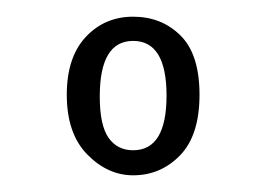

<svg xmlns="http://www.w3.org/2000/svg" viewBox="-20 -790 320 230"><path d="M139.5 -580Q109 -580 84.5 -605Q60 -630 60 -676.5Q60 -721.5 82.8 -745.8Q105.5 -770 139.5 -770Q173.5 -770 196.2 -747.5Q219 -725 219 -676.5Q219 -628 195.8 -604Q172.5 -580 139.5 -580ZM139.5 -610Q179.5 -610 179.5 -675.5Q179.5 -741 139.5 -741Q99.5 -741 99.5 -674.5Q99.5 -640 110 -625Q120.5 -610 139.5 -610Z"/></svg>

Font: Imbue 10pt Light
Style: Regular
Weight: 300
Designer: Tyler Finck
Foundry: Etcetera Type Company
Version: Version 1.102; ttfautohint (v1.8.3)